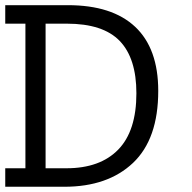

<svg xmlns="http://www.w3.org/2000/svg" viewBox="-20 -712 732 732"><path d="M0 -70.5H76.9V-621.8H0V-692.3H238.5Q407.7 -692.3 495.5 -609.6Q583.3 -526.9 583.3 -365.4Q583.3 -182.1 487.2 -91Q391 0 225.6 0H0ZM153.8 -70.5H233.3Q361.5 -70.5 430.8 -141.7Q500 -212.8 500 -356.4Q500 -489.7 436.5 -555.8Q373.1 -621.8 234.6 -621.8H153.8Z"/></svg>

Font: Slabo 13px
Style: Regular
Weight: 400
Designer: John Hudson
Foundry: Tiro Typeworks Ltd.
Version: Version 1.02 Build 005a